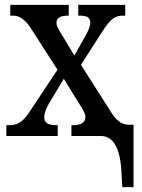

<svg xmlns="http://www.w3.org/2000/svg" viewBox="-20 -556 582 785"><path d="M476 138 480 209H526V-46H507C480 -46 459 -60 437 -93L311 -291L399 -428C434 -482 451 -492 485 -492H492V-536H300V-492H304C330 -492 349 -488 349 -464C349 -446 340 -428 327 -405L284 -329L231 -417C218 -438 211 -449 211 -463C211 -479 220 -492 259 -492H261V-536H22V-492H34C61 -492 84 -475 107 -439L215 -271L107 -108C74 -57 55 -44 14 -44H6V0H216V-44H214C176 -44 161 -54 161 -76C161 -97 171 -116 182 -136L241 -234L295 -146C322 -104 329 -92 329 -77C329 -55 311 -44 277 -44H272V0H392C435 0 469 35 476 138Z"/></svg>

Font: Noto Serif Condensed Medium
Style: Regular
Weight: 500
Width: 3
Designer: Monotype Design Team
Foundry: Monotype Imaging Inc.
Version: Version 2.015